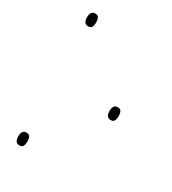

<svg xmlns="http://www.w3.org/2000/svg" viewBox="-179 -820 830 926"><g transform="rotate(30 235.5 -357.0)"><path d="M101 -689Q101 -673 96 -663Q91 -653 76 -653Q50 -653 50 -689Q50 -724 76 -724Q91 -724 96 -713.5Q101 -703 101 -689ZM421 -352Q421 -336 416 -326Q411 -316 396 -316Q370 -316 370 -352Q370 -387 396 -387Q411 -387 416 -376.5Q421 -366 421 -352ZM101 -26Q101 -10 96 0Q91 10 76 10Q50 10 50 -26Q50 -61 76 -61Q91 -61 96 -50.5Q101 -40 101 -26Z"/></g></svg>

Font: Noto Sans ExtraCondensed Thin
Style: Regular
Weight: 100
Width: 2
Designer: Monotype Design Team
Foundry: Monotype Imaging Inc.
Version: Version 2.013; ttfautohint (v1.8.4.7-5d5b)